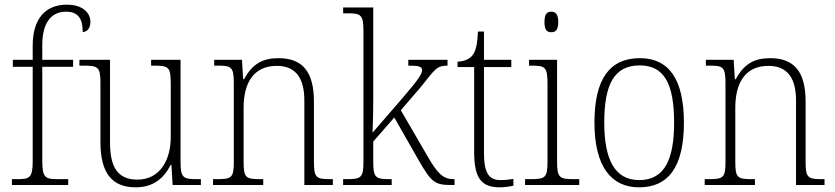

<svg xmlns="http://www.w3.org/2000/svg" viewBox="-20 -792 3576 822"><path d="M31 0H272V-25H227C174 -25 161 -31 161 -103V-506H293V-536H161V-599C161 -686 193 -742 263 -742C320 -742 334 -705 334 -655C352 -655 367 -670 367 -698C367 -739 332 -772 266 -772C174 -772 120 -711 120 -597V-536H35V-506H120V-103C120 -31 107 -25 55 -25H31Z M561 10C636 10 682 -29 710 -85H714L719 0H840V-25H823C765 -25 753 -30 753 -99V-536H627V-511H637C702 -511 711 -506 711 -433V-205C711 -107 665 -23 568 -23C478 -23 451 -85 451 -183V-536H320V-511H335C399 -511 410 -506 410 -439V-184C410 -49 461 10 561 10Z M892 0H1107V-25H1096C1033 -25 1023 -30 1023 -98V-331C1023 -432 1062 -510 1165 -510C1252 -510 1283 -450 1283 -361V0H1405V-25H1396C1334 -25 1324 -30 1324 -99V-357C1324 -484 1276 -543 1172 -543C1104 -543 1060 -518 1025 -453H1021L1016 -536H897V-511H913C969 -511 981 -506 981 -438V-99C981 -30 971 -25 908 -25H892Z M1449 0H1657V-25H1650C1589 -25 1578 -30 1578 -98V-186L1668 -289L1773 -105C1828 -9 1843 0 1914 0H1926V-25H1921C1879 -25 1854 -48 1814 -117L1696 -320L1782 -420C1842 -494 1848 -511 1896 -511V-536H1728V-511C1771 -511 1787 -508 1787 -492C1787 -477 1775 -455 1703 -372L1575 -224C1577 -265 1578 -330 1578 -374V-760H1449V-735H1468C1524 -735 1536 -730 1536 -660V-99C1536 -30 1525 -25 1463 -25H1449Z M2119 10C2138 10 2160 7 2178 3V-26C2158 -23 2144 -21 2123 -21C2074 -21 2052 -50 2052 -137V-505H2169V-536H2052V-657H2026C2024 -600 2016 -569 2000 -552C1987 -538 1966 -529 1939 -528V-505H2010V-142C2010 -29 2041 10 2119 10Z M2340 -654C2358 -654 2370 -663 2370 -698C2370 -732 2358 -742 2340 -742C2322 -742 2311 -732 2311 -698C2311 -663 2322 -654 2340 -654ZM2228 0H2460V-25H2439C2376 -25 2365 -30 2365 -99V-536H2245V-511H2257C2313 -511 2324 -505 2324 -435V-98C2324 -30 2313 -25 2250 -25H2228Z M2716 10C2842 10 2908 -78 2908 -267C2908 -455 2842 -543 2720 -543C2590 -543 2525 -454 2525 -267C2525 -79 2597 10 2716 10ZM2717 -21C2612 -21 2567 -109 2567 -267C2567 -430 2609 -512 2719 -512C2824 -512 2866 -433 2866 -267C2866 -113 2827 -21 2717 -21Z M2997 0H3212V-25H3201C3138 -25 3128 -30 3128 -98V-331C3128 -432 3167 -510 3270 -510C3357 -510 3388 -450 3388 -361V0H3510V-25H3501C3439 -25 3429 -30 3429 -99V-357C3429 -484 3381 -543 3277 -543C3209 -543 3165 -518 3130 -453H3126L3121 -536H3002V-511H3018C3074 -511 3086 -506 3086 -438V-99C3086 -30 3076 -25 3013 -25H2997Z"/></svg>

Font: Noto Serif Hebrew SemiCondensed ExtraLight
Style: Regular
Weight: 200
Width: 4
Designer: Monotype Design Team
Foundry: Monotype Imaging Inc.
Version: Version 2.004